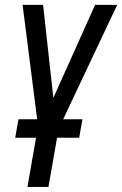

<svg xmlns="http://www.w3.org/2000/svg" viewBox="-20 -548 491 772"><path d="M221.7 -64.5 174.8 203.6H90.3L137.2 -64.5ZM182.6 -127.9 362.3 -528.3H451.2L201.7 0H144ZM153.3 -528.3 198.7 -116.7 190.4 0H138.2L70.8 -528.3ZM311.5 -68.4 298.3 5.9H41L54.2 -68.4Z"/></svg>

Font: Roboto Condensed
Style: Italic
Weight: 400
Italic angle: -12°
Designer: Christian Robertson
Foundry: Google
Version: Version 3.0